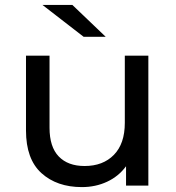

<svg xmlns="http://www.w3.org/2000/svg" viewBox="-20 -757 717 783"><path d="M314 6Q212 6 149 -51Q86 -108 86 -225V-530H182V-236Q182 -158 219.5 -119Q257 -80 325 -80Q400 -80 444.5 -125.5Q489 -171 489 -256V-530H585V0H494V-79Q464 -38 417 -16Q370 6 314 6ZM321 -607 153 -737H275L411 -607Z"/></svg>

Font: Montserrat Medium
Style: Regular
Weight: 500
Designer: Julieta Ulanovsky
Foundry: Julieta Ulanovsky
Version: Version 9.000; ttfautohint (v1.8.4.7-5d5b)